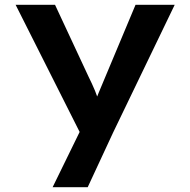

<svg xmlns="http://www.w3.org/2000/svg" viewBox="-20 -549 792 799"><path d="M199 230 332 -42 331 39 45 -529H209L348 -231Q363 -201 375.5 -171Q388 -141 395 -113L368 -106Q377 -130 390 -161.5Q403 -193 417 -226L544 -529H707L451 2L345 230Z"/></svg>

Font: Lexend Exa SemiBold
Style: Regular
Weight: 600
Designer: Bonnie Shaver-Troup, Thomas Jockin
Foundry: Lexend
Version: Version 1.007